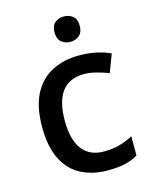

<svg xmlns="http://www.w3.org/2000/svg" viewBox="-114 -820 719 905"><g transform="rotate(-15 245.5 -367.5)"><path d="M300 10Q226 10 170 -19Q114 -48 83 -109.5Q52 -171 52 -267Q52 -366 85 -428.5Q118 -491 176 -520Q234 -549 308 -549Q354 -549 393.5 -540Q433 -531 459 -518L426 -431Q399 -441 367.5 -449.5Q336 -458 307 -458Q163 -458 163 -268Q163 -176 199 -128.5Q235 -81 304 -81Q349 -81 383 -91Q417 -101 447 -117V-23Q418 -6 384 2Q350 10 300 10ZM286 -745Q310 -745 328.5 -730.5Q347 -716 347 -683Q347 -651 328.5 -636Q310 -621 286 -621Q260 -621 242 -636Q224 -651 224 -683Q224 -716 242 -730.5Q260 -745 286 -745Z"/></g></svg>

Font: Noto Sans NKo Unjoined Medium
Style: Regular
Weight: 500
Designer: Monotype Design Team
Foundry: Monotype Imaging Inc.
Version: Version 2.004